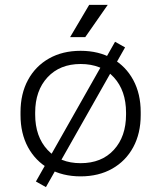

<svg xmlns="http://www.w3.org/2000/svg" viewBox="-20 -708 660 786"><path d="M310 14Q236 14 180.5 -17.5Q125 -49 94.5 -105.5Q64 -162 64 -237V-249Q64 -324 94.5 -380.5Q125 -437 180.5 -468.5Q236 -500 310 -500Q384 -500 439.5 -468.5Q495 -437 525.5 -380.5Q556 -324 556 -249V-237Q556 -162 525.5 -105.5Q495 -49 439.5 -17.5Q384 14 310 14ZM310 -40Q396 -40 446 -94.5Q496 -149 496 -239V-247Q496 -337 446 -391.5Q396 -446 310 -446Q225 -446 174.5 -391.5Q124 -337 124 -247V-239Q124 -149 174.5 -94.5Q225 -40 310 -40ZM168 58 127 35 451 -537 492 -514ZM267 -556 345 -688H421L329 -556Z"/></svg>

Font: Space Grotesk Light Light
Style: Regular
Weight: 300
Version: Version 2.000